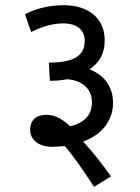

<svg xmlns="http://www.w3.org/2000/svg" viewBox="-20 -652 540 739"><path d="M76 -597 100 -529C142 -550 183 -562 224 -562C269 -562 306 -542 306 -495C306 -443 273 -411 168 -411L172 -341C197 -341 218 -343 238 -347C297 -343 334 -309 334 -259C334 -211 306 -179 250 -166C209 -204 182 -210 157 -210C122 -210 96 -191 96 -152C96 -113 131 -87 179 -87C196 -87 213 -88 229 -90C263 -51 299 1 342 67L407 27C375 -19 337 -67 300 -107C373 -134 415 -188 415 -256C415 -314 386 -361 325 -385C364 -412 383 -447 383 -497C383 -579 324 -632 224 -632C158 -632 106 -613 76 -597Z"/></svg>

Font: Noto Sans SemiCondensed
Style: Italic
Weight: 400
Width: 4
Italic angle: -12°
Designer: Monotype Design Team
Foundry: Monotype Imaging Inc.
Version: Version 2.013